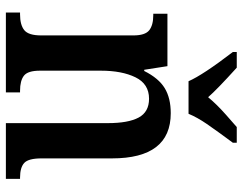

<svg xmlns="http://www.w3.org/2000/svg" viewBox="-104 -702 806 637"><g transform="rotate(90 298.5 -383.0)"><path d="M21 -47H27Q62 -47 79.5 -61Q97 -75 97 -117V-423Q97 -462 80 -475.5Q63 -489 30 -489H25V-536H199L211 -459H215Q239 -507 272 -527Q305 -547 355 -547Q505 -547 505 -352V-118Q505 -75 520 -61Q535 -47 569 -47H573V0H388V-338Q388 -406 369.5 -440.5Q351 -475 307 -475Q258 -475 236 -430Q214 -385 214 -315V-113Q214 -73 230.5 -60Q247 -47 281 -47H286V0H21ZM152 -753V-766H204Q277 -700 302 -671Q325 -699 360 -730Q395 -761 401 -766H453V-753Q413 -699 391 -667Q369 -635 357 -606H249Q228 -654 152 -753Z"/></g></svg>

Font: Noto Serif NarrowSemiBold
Style: Regular
Weight: 600
Width: 4
Designer: Monotype Design Team
Foundry: Monotype Imaging Inc.
Version: Version 1.001